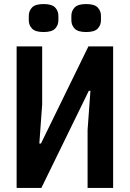

<svg xmlns="http://www.w3.org/2000/svg" viewBox="-20 -927 640 947"><path d="M62 -698H188V-412L174 -219H182L416 -698H538V0H412V-286L426 -479H418L184 0H62ZM195 -769Q154 -769 138 -786Q122 -803 122 -827V-849Q122 -873 138 -890Q154 -907 195 -907Q236 -907 252 -890Q268 -873 268 -849V-827Q268 -803 252 -786Q236 -769 195 -769ZM405 -769Q364 -769 348 -786Q332 -803 332 -827V-849Q332 -873 348 -890Q364 -907 405 -907Q446 -907 462 -890Q478 -873 478 -849V-827Q478 -803 462 -786Q446 -769 405 -769Z"/></svg>

Font: IBM Plex Mono SemiBold
Style: Regular
Weight: 600
Monospace: yes
Designer: Mike Abbink, Paul van der Laan, Pieter van Rosmalen
Foundry: Bold Monday
Version: Version 2.3